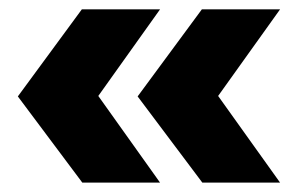

<svg xmlns="http://www.w3.org/2000/svg" viewBox="-20 -473 637 410"><path d="M155.8 -83 18.1 -267.1 154.8 -453.1H321.8L189.9 -268.1L321.8 -83ZM412.1 -83 273.9 -267.1 411.1 -453.1H578.1L445.8 -268.1L578.1 -83Z"/></svg>

Font: Mulish ExtraBlack
Style: Regular
Weight: 1000
Designer: Vernon Adams
Foundry: Vernon Adams
Version: Version 3.603; ttfautohint (v1.8.3)